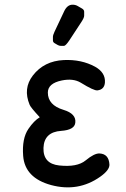

<svg xmlns="http://www.w3.org/2000/svg" viewBox="-20 -766 532 813"><path d="M249 -300.8Q182.6 -320.8 182.6 -374Q182.6 -413.1 241.7 -425.3Q290 -435.1 321.8 -416Q377.9 -381.3 392.6 -383.3Q421.9 -386.7 424.3 -416.5Q427.2 -458.5 382.8 -483.4Q324.7 -515.1 250 -511.7Q166.5 -507.8 119.1 -446.3Q76.7 -391.1 105.5 -322.3Q109.4 -311.5 148.4 -269.5Q124 -254.9 100.6 -220.7Q72.3 -179.7 78.1 -105.5Q85.4 -12.7 196.3 17.6Q311 48.3 404.3 -17.6Q444.3 -45.9 443.4 -69.3Q440.9 -114.3 401.4 -116.2Q379.4 -117.2 342.8 -86.9Q306.6 -57.1 230.5 -65.4Q162.1 -72.8 164.1 -139.6Q166.5 -207 239.3 -211.9Q295.4 -215.8 298.8 -246.1Q303.7 -284.2 249 -300.8ZM273.4 -594.7 325.2 -673.8Q336.4 -690.9 336.4 -699.5Q336.4 -708 336.4 -716.3Q336.4 -724.6 327.1 -730Q317.9 -735.4 308.6 -740.7Q299.3 -746.1 287.1 -746.1Q264.2 -746.1 251 -716.8L210.9 -631.8Q204.1 -617.2 204.1 -609.9Q204.1 -602.5 204.1 -595Q204.1 -587.4 210.7 -583.5Q217.3 -579.6 223.9 -575.7Q230.5 -571.8 237.3 -571.8Q244.1 -571.8 251 -571.8Q257.8 -571.8 273.4 -594.7Z"/></svg>

Font: Comic Relief
Style: Regular
Weight: 400
Designer: Jeff Davis
Foundry: Loudifier
Version: Version 1.200; ttfautohint (v1.8.4.7-5d5b)